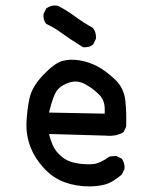

<svg xmlns="http://www.w3.org/2000/svg" viewBox="-20 -667 540 683"><path d="M297.9 -3.9Q250 -3.9 209 -19Q168 -34.2 135.7 -69.3Q103.5 -104.5 87.9 -145.5Q72.3 -186.5 74.2 -231.4Q76.2 -276.4 85 -317.4Q93.8 -358.4 133.8 -400.4Q173.8 -442.4 202.1 -450.2Q230.5 -458 264.2 -452.1Q297.9 -446.3 327.1 -430.7Q356.4 -415 388.7 -384.8Q420.9 -354.5 425.8 -309.6Q430.7 -264.6 428.7 -215.8L418.9 -196.3Q391.6 -180.7 354.5 -184.6L154.3 -190.4Q165 -148.4 180.2 -129.4Q195.3 -110.4 213.9 -99.6Q232.4 -88.9 261.2 -85Q290 -81.1 313 -83.5Q335.9 -85.9 370.1 -110.4L393.6 -112.3L413.1 -102.5Q424.8 -86.9 422.9 -65.4L413.1 -45.9Q379.9 -17.6 353.5 -10.7Q327.1 -3.9 297.9 -3.9ZM352.5 -262.7V-280.3Q352.5 -311.5 330.1 -333Q307.6 -354.5 281.7 -368.2Q255.9 -381.8 228.5 -374Q201.2 -366.2 185.5 -348.6Q169.9 -331.1 154.3 -266.6ZM275.4 -499Q226.6 -529.3 200.2 -548.8Q173.8 -568.4 144.5 -582Q132.8 -595.7 134.8 -617.2L144.5 -636.7Q162.1 -650.4 185.5 -646.5Q216.8 -630.9 247.1 -608.4Q277.3 -585.9 309.6 -568.4Q323.2 -552.7 321.3 -529.3L311.5 -508.8Q297.9 -497.1 275.4 -499Z"/></svg>

Font: JasonHandwriting2
Style: Regular
Weight: 400
Version: Version 1.05.10